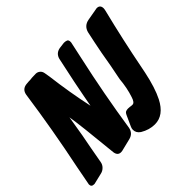

<svg xmlns="http://www.w3.org/2000/svg" viewBox="-222 -963 1173 1173"><g transform="rotate(-45 364.5 -376.0)"><path d="M497 1Q449 1 404 -26Q378 -43 378 -71Q378 -83 384 -95L415 -163Q422 -178 431 -181Q440 -184 449 -184L465 -183Q469 -182 473 -181.5Q477 -181 485 -181Q503 -181 514 -217Q534 -276 540 -347Q560 -444 576 -541Q590 -614 606 -687Q618 -730 662 -738L747 -753Q776 -753 777 -723Q777 -716 774 -703Q724 -502 685 -301L678 -266Q655 -156 622 -91Q575 1 497 1ZM-20 -3H-26Q-48 -3 -48 -25Q-48 -28 -24 -151Q31 -416 69 -684Q76 -723 115 -728Q138 -729 139 -730H149Q150 -731 167 -732L200 -733Q215 -733 227 -723.5Q239 -714 242 -696.5Q245 -679 248 -661Q267 -507 299 -358L312 -428Q325 -501 367 -695Q377 -733 416 -740L456 -745Q469 -745 479 -741Q489 -737 489 -721Q489 -717 489 -715.5Q489 -714 465 -604Q409 -352 370 -96Q362 -56 322.5 -46Q283 -36 241 -26Q238 -25 230 -25Q202 -25 197 -58Q171 -324 158 -399Q133 -242 119 -177Q112 -143 106 -105Q103 -87 99.5 -69Q96 -51 82.5 -37.5Q69 -24 51 -20Z"/></g></svg>

Font: Bangerz
Style: Bold
Weight: 700
Designer: vernon adams
Foundry: Vernon Adams
Version: Version 2.10;February 7, 2025;FontCreator 13.0.0.2683 64-bit